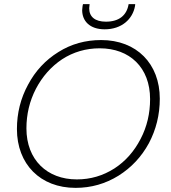

<svg xmlns="http://www.w3.org/2000/svg" viewBox="-20 -902 830 930"><path d="M62 -277C62 -107 175 8 346 8C422 8 491 -12 554 -51C616 -90 665 -142 701 -208C736 -274 754 -346 754 -424C754 -593 642 -708 470 -708C394 -708 325 -689 263 -650C200 -611 151 -558 116 -492C80 -426 62 -354 62 -277ZM108 -280C108 -348 123 -412 154 -472C185 -531 227 -579 281 -615C335 -650 396 -668 463 -668C608 -668 707 -575 707 -422C707 -353 692 -288 661 -229C630 -169 588 -121 534 -86C479 -51 419 -33 352 -33C208 -33 108 -128 108 -280ZM378 -853C378 -800 415 -760 487 -760C570 -760 623 -810 634 -873L635 -882H603C594 -827 556 -797 493 -797C440 -797 412 -821 412 -862C412 -866 413 -873 414 -882H382L380 -873C379 -864 378 -857 378 -853Z"/></svg>

Font: Momo Neue ExtLt
Style: Italic
Weight: 200
Italic angle: -10°
Designer: Ninad Kale (Devanagari), Jonny Pinhorn (Latin)
Foundry: Indian Type Foundry
Version: 4.004